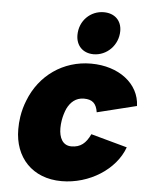

<svg xmlns="http://www.w3.org/2000/svg" viewBox="-54 -797 658 844"><g transform="rotate(5 275.5 -375.0)"><path d="M341 -565C399 -565 449 -614 449 -677C449 -723 418 -753 370 -753C312 -753 263 -707 263 -643C263 -597 293 -565 341 -565ZM249 3C371 3 486 -70 522 -170L362 -214C343 -173 319 -153 279 -153C240 -153 224 -187 224 -229C224 -240 225 -252 227 -264C230 -282 236 -302 243 -317C257 -345 280 -367 316 -367C353 -367 371 -351 377 -312L551 -355C548 -453 457 -523 334 -523C211 -523 108 -450 64 -336C55 -314 48 -289 44 -263C41 -244 40 -226 40 -208C40 -84 120 3 249 3Z"/></g></svg>

Font: Arthouse Owned Black
Style: Italic
Weight: 900
Italic angle: -10°
Designer: Jeremy Tribby
Foundry: Tribby Type
Version: Version 1.000;PS 001.000;hotconv 1.0.88;makeotf.lib2.5.64775